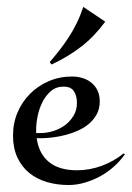

<svg xmlns="http://www.w3.org/2000/svg" viewBox="-20 -509 376 547"><path d="M335.9 -69.8Q323.2 -51.3 305.4 -35.2Q287.6 -19 266.4 -7.3Q245.1 4.4 221.9 11.2Q198.7 18.1 175.3 18.1Q142.1 18.1 113.3 9.5Q84.5 1 63 -16.6Q41.5 -34.2 29.3 -60.8Q17.1 -87.4 17.1 -123Q17.1 -158.2 30 -188.7Q43 -219.2 65.7 -241.9Q88.4 -264.6 119.1 -277.8Q149.9 -291 185.1 -291Q201.7 -291 216.1 -286.4Q230.5 -281.7 241.2 -272.7Q252 -263.7 258.1 -250.5Q264.2 -237.3 264.2 -220.2Q264.2 -199.7 255.9 -184.1Q247.6 -168.5 233.9 -156.7Q220.2 -145 202.9 -137.2Q185.5 -129.4 166.7 -124.5Q147.9 -119.6 129.6 -117.4Q111.3 -115.2 96.2 -115.2H84.5Q90.8 -70.8 119.6 -47.4Q148.4 -23.9 199.2 -23.9Q235.4 -23.9 269.8 -36.6Q304.2 -49.3 332 -71.8ZM83 -129.9H95.2Q112.8 -129.9 131.3 -135.5Q149.9 -141.1 164.8 -152.1Q179.7 -163.1 189.5 -179.2Q199.2 -195.3 199.2 -215.8Q199.2 -235.8 190.7 -249Q182.1 -262.2 161.1 -262.2Q139.6 -262.2 124.8 -249.3Q109.9 -236.3 100.6 -217.5Q91.3 -198.7 87.2 -178Q83 -157.2 83 -141.1ZM121.6 -332Q136.7 -349.6 150.4 -367.2Q164.1 -384.8 176.3 -403.6Q188.5 -422.4 198.7 -443.4Q209 -464.4 217.3 -489.3L279.8 -447.3Q249.5 -405.8 212.2 -376.7Q174.8 -347.7 127 -325.2Z"/></svg>

Font: Montez
Style: Regular
Weight: 400
Designer: Astigmatic (AOETI)
Foundry: Astigmatic (AOETI)
Version: Version 1.000